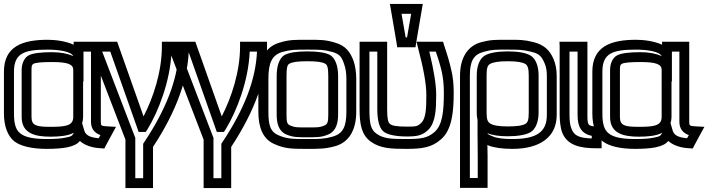

<svg xmlns="http://www.w3.org/2000/svg" viewBox="-22 -721 3597 975"><path d="M490 -103V-484V-509H465H377H352V-494C311 -513 256 -519 220 -519C93 -519 -2 -486 -2 -357V-144C-2 -81 17 -30 51 -3C84 22 142 35 215 35C259 35 296 32 320 27C353 20 371 10 384 -5C408 17 446 30 492 32L508 33L515 19L548 -42L567 -77L528 -79C491 -81 490 -82 490 -103ZM234 -77C163 -77 138 -83 138 -127V-366C138 -388 140 -392 148 -397C160 -403 190 -406 242 -406C324 -406 350 -394 350 -366V-127C350 -82 310 -77 234 -77ZM395 -96C398 -105 400 -115 400 -127V-307H402V-432V-459H440V-103C440 -65 460 -45 488 -35L479 -19C433 -23 413 -35 406 -58L395 -96ZM234 -27C276 -27 321 -30 353 -47C344 -29 339 -28 310 -22C288 -17 258 -15 215 -15C147 -15 106 -24 82 -43C59 -60 49 -90 49 -144V-357C49 -451 101 -469 220 -469C272 -469 338 -461 350 -436C322 -449 285 -456 242 -456C187 -456 146 -451 126 -441C102 -430 88 -399 88 -366V-127C88 -42 158 -27 234 -27Z M707 -130 579 -492 573 -509H556H460H424L437 -475L615 -12V209V234H640H730H755V209V25C875 -157 937 -329 937 -484V-509H912H825H800V-484C800 -357 756 -224 707 -130ZM726 -63C783 -155 843 -311 849 -459H886C880 -318 822 -166 709 3L705 9V17V184H665V-17V-22L663 -26L497 -459H538L676 -68L682 -51H700H705H718L726 -63Z M1104 -130 976 -492 970 -509H953H857H821L834 -475L1012 -12V209V234H1037H1127H1152V209V25C1272 -157 1334 -329 1334 -484V-509H1309H1222H1197V-484C1197 -357 1153 -224 1104 -130ZM1123 -63C1180 -155 1240 -311 1246 -459H1283C1277 -318 1219 -166 1106 3L1102 9V17V184H1062V-17V-22L1060 -26L894 -459H935L1073 -68L1079 -51H1097H1102H1115L1123 -63Z M1787 -321C1787 -355 1782 -386 1774 -410C1757 -457 1733 -489 1681 -504C1630 -520 1601 -519 1539 -519C1476 -519 1447 -520 1396 -504C1321 -482 1290 -410 1290 -321V-153C1290 -78 1311 -17 1368 9C1423 35 1462 35 1539 35C1600 35 1631 35 1681 21C1754 0 1787 -66 1787 -153V-321ZM1737 -321V-153C1737 -77 1719 -42 1667 -27C1624 -15 1600 -15 1539 -15C1462 -15 1434 -15 1388 -36C1351 -53 1341 -86 1341 -153V-321C1341 -400 1358 -441 1411 -457C1454 -469 1475 -469 1539 -469C1602 -469 1623 -469 1666 -457C1703 -446 1713 -433 1726 -394C1733 -374 1737 -351 1737 -321ZM1645 -140C1645 -103 1642 -91 1626 -84C1601 -73 1587 -74 1539 -74C1490 -74 1476 -73 1451 -84C1435 -91 1433 -103 1433 -140V-336C1433 -377 1437 -392 1447 -397C1461 -406 1489 -410 1539 -410C1588 -410 1616 -406 1630 -397C1640 -392 1645 -377 1645 -336V-140ZM1695 -140V-336C1695 -385 1681 -425 1655 -441C1633 -454 1592 -460 1539 -460C1485 -460 1444 -454 1422 -441C1396 -425 1383 -385 1383 -336V-140C1383 -97 1392 -56 1430 -39C1466 -23 1492 -24 1539 -24C1585 -24 1611 -23 1647 -39C1685 -56 1695 -97 1695 -140Z M2042 35C2122 35 2171 28 2218 -14C2273 -62 2282 -152 2282 -252C2282 -293 2278 -332 2270 -364C2263 -397 2251 -439 2233 -492L2228 -509H2210H2126H2093L2101 -478C2129 -372 2143 -294 2143 -239C2143 -171 2141 -121 2118 -98C2099 -79 2091 -78 2044 -78C1992 -78 1967 -83 1958 -92C1948 -100 1944 -121 1944 -165V-484V-509H1919H1829H1804V-484V-166C1804 -93 1813 -35 1862 -1C1910 33 1964 35 2042 35ZM2042 -15C1965 -15 1927 -16 1890 -42C1859 -64 1854 -97 1854 -166V-459H1894V-165C1894 -115 1903 -74 1923 -55C1943 -37 1987 -28 2044 -28C2094 -28 2122 -32 2153 -62C2191 -100 2193 -170 2193 -239C2193 -292 2181 -366 2158 -459H2191C2206 -416 2216 -381 2222 -354C2228 -324 2232 -291 2232 -252C2232 -155 2225 -87 2185 -51C2149 -20 2118 -15 2042 -15ZM2091 -502 2120 -672 2125 -701H2096H1988H1958L1963 -672L1992 -502L1995 -481H2017H2067H2088L2091 -502ZM2045 -531H2038L2017 -651H2066L2045 -531Z M2453 15C2455 16 2457 17 2459 18C2487 29 2529 35 2580 35C2721 35 2805 -26 2805 -137V-336C2805 -368 2799 -398 2789 -421C2769 -467 2741 -493 2688 -507C2637 -520 2613 -519 2555 -519C2496 -519 2472 -520 2422 -507C2349 -487 2314 -423 2314 -336V208V233H2339H2429H2454V208V71C2454 61 2453 38 2453 15ZM2663 -149C2663 -112 2658 -99 2646 -92C2631 -83 2603 -79 2556 -79C2510 -79 2483 -84 2467 -94C2454 -102 2449 -116 2449 -149V-339C2449 -375 2454 -389 2466 -396C2481 -405 2509 -410 2557 -410C2604 -410 2631 -405 2646 -396C2657 -389 2663 -375 2663 -339V-149ZM2713 -149V-339C2713 -384 2699 -423 2672 -439C2649 -453 2608 -460 2557 -460C2505 -460 2464 -453 2440 -439C2413 -423 2399 -384 2399 -339V-149C2399 -136 2400 -124 2403 -112V-44C2403 -23 2404 50 2404 71V183H2364V-336C2364 -410 2382 -444 2435 -458C2478 -470 2495 -469 2555 -469C2614 -469 2632 -469 2676 -458C2716 -448 2727 -437 2743 -401C2751 -383 2755 -363 2755 -336V-137C2755 -52 2705 -15 2580 -15C2533 -15 2501 -19 2479 -29C2461 -36 2455 -40 2453 -45C2478 -34 2513 -29 2556 -29C2607 -29 2648 -36 2671 -49C2698 -64 2713 -103 2713 -149Z M2961 -136V-484V-509H2936H2845H2819L2820 -484V-141C2820 -107 2824 -76 2831 -53C2856 19 2927 32 3008 32H3033V7V-53V-76L3009 -78C2963 -81 2961 -85 2961 -136ZM2911 -136C2911 -75 2932 -42 2983 -31V-18C2923 -20 2892 -30 2879 -70C2872 -88 2870 -110 2870 -141V-459H2911V-136Z M3478 -103V-484V-509H3453H3365H3340V-494C3299 -513 3244 -519 3208 -519C3081 -519 2986 -486 2986 -357V-144C2986 -81 3005 -30 3039 -3C3072 22 3130 35 3203 35C3247 35 3284 32 3308 27C3341 20 3359 10 3372 -5C3396 17 3434 30 3480 32L3496 33L3503 19L3536 -42L3555 -77L3516 -79C3479 -81 3478 -82 3478 -103ZM3222 -77C3151 -77 3126 -83 3126 -127V-366C3126 -388 3128 -392 3136 -397C3148 -403 3178 -406 3230 -406C3312 -406 3338 -394 3338 -366V-127C3338 -82 3298 -77 3222 -77ZM3383 -96C3386 -105 3388 -115 3388 -127V-307H3390V-432V-459H3428V-103C3428 -65 3448 -45 3476 -35L3467 -19C3421 -23 3401 -35 3394 -58L3383 -96ZM3222 -27C3264 -27 3309 -30 3341 -47C3332 -29 3327 -28 3298 -22C3276 -17 3246 -15 3203 -15C3135 -15 3094 -24 3070 -43C3047 -60 3037 -90 3037 -144V-357C3037 -451 3089 -469 3208 -469C3260 -469 3326 -461 3338 -436C3310 -449 3273 -456 3230 -456C3175 -456 3134 -451 3114 -441C3090 -430 3076 -399 3076 -366V-127C3076 -42 3146 -27 3222 -27Z"/></svg>

Font: Gamestation DisplayOutline
Style: Regular
Weight: 400
Designer: Jonas Hecksher
Foundry: Jonas Hecksher, Playtypeª, e-types AS
Version: Version 1.003